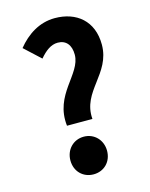

<svg xmlns="http://www.w3.org/2000/svg" viewBox="-118 -853 736 941"><g transform="rotate(-15 250.0 -382.5)"><path d="M174 -252H303C291 -395 442 -443 442 -592C442 -713 361 -777 252 -777C173 -777 109 -734 62 -676L143 -601C171 -634 200 -657 235 -657C277 -657 301 -628 301 -579C301 -479 155 -415 174 -252ZM239 12C292 12 332 -27 332 -83C332 -138 292 -179 239 -179C186 -179 146 -138 146 -83C146 -27 186 12 239 12Z"/></g></svg>

Font: Noto Sans Mono CJK JP Bold
Style: Regular
Weight: 700
Designer: Ryoko NISHIZUKA (kana & ideographs); Paul D. Hunt (Latin, Greek & Cyrillic); Wenlong ZHANG (bopomofo); Sandoll Communica
Foundry: Adobe Systems Incorporated
Version: Version 1.004;PS 1.004;hotconv 1.0.82;makeotf.lib2.5.63406